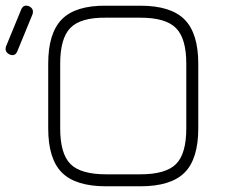

<svg xmlns="http://www.w3.org/2000/svg" viewBox="-89 -653 795 673"><path d="M283 0Q176 0 128 -48Q80 -96 80 -203V-430Q80 -537 128 -585.5Q176 -634 282 -633H403Q510 -633 558 -584.5Q606 -536 606 -430V-203Q606 -96 558 -48Q510 0 403 0ZM-55 -462Q-74 -471 -68 -490L-15 -619Q-7 -639 13 -631Q31 -622 25 -603L-28 -474Q-36 -454 -55 -462ZM122 -203Q122 -114 158 -78Q194 -42 283 -42H403Q492 -42 528 -78Q564 -114 564 -203V-430Q564 -518 528 -554.5Q492 -591 403 -591H282Q194 -592 158 -555.5Q122 -519 122 -430Z"/></svg>

Font: Jura Light
Style: Regular
Weight: 300
Designer: Daniel Johnson, Alexei Vanyashin
Foundry: Daniel Johnson
Version: Version 5.103